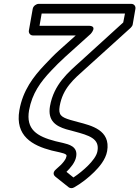

<svg xmlns="http://www.w3.org/2000/svg" viewBox="-20 -756 719 991"><path d="M373 53C383 -1 333 -11 306 -18L267 -27C170 -52 113 -88 130 -187C146 -275 190 -334 244 -391C265 -414 290 -438 317 -463L448 -581C448 -581 487 -623 437 -623H184L195 -686H625L616 -640L394 -438C332 -382 258 -321 238 -208C225 -132 269 -105 321 -89L362 -78C440 -57 495 -41 483 24C479 49 456 77 434 99C413 120 385 143 359 160L323 131C343 111 368 83 373 53ZM679 -711C681 -724 672 -736 658 -736H179C168 -736 152 -726 149 -711L129 -598C127 -587 135 -573 150 -573H371L286 -497C257 -471 233 -445 210 -421C153 -361 98 -290 80 -187C57 -54 147 -5 247 21L287 30C323 38 325 44 323 51C321 58 321 62 310 77C301 89 288 102 270 117C246 137 261 152 266 156L335 211C342 216 353 217 363 211C400 190 437 161 467 131C491 107 525 69 533 24C552 -85 451 -108 383 -126L343 -137C297 -151 280 -162 288 -208C304 -300 359 -346 424 -404L655 -613C660 -618 664 -624 665 -630Z"/></svg>

Font: Asimov
Style: WidOuIt
Weight: 500
Designer: Google
Version: Version 2.000980; 2014